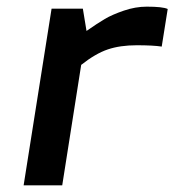

<svg xmlns="http://www.w3.org/2000/svg" viewBox="-20 -557 524 577"><path d="M51 0 135 -531H229L240 -464Q273 -487 295 -500Q317 -513 352 -525Q387 -537 421 -537Q469 -537 484 -530L466 -417Q440 -421 391 -421Q341 -421 304 -408.5Q267 -396 224 -362L167 0Z"/></svg>

Font: Exo
Style: DemiBoldItalic
Weight: 600
Designer: Natanael Gama
Version: Version 1